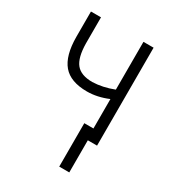

<svg xmlns="http://www.w3.org/2000/svg" viewBox="-171 -625 811 897"><g transform="rotate(30 234.0 -177.0)"><path d="M392.1 0H337.4V-219.7Q279.8 -195.3 224.1 -195.3Q135.3 -195.3 95 -242.9Q54.7 -290.5 54.2 -391.6V-528.3H108.4V-387.7Q109.4 -311.5 136 -278.8Q162.6 -246.1 224.1 -246.1Q279.8 -248 337.4 -270.5V-528.3H392.1ZM342.3 173.3H288.1V-61H342.3Z"/></g></svg>

Font: MAUL Condensed Light
Style: Light
Weight: 300
Designer: MAUL
Version: Version 2.137; 2017; ttfautohint (v1.8.3)